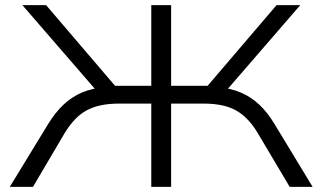

<svg xmlns="http://www.w3.org/2000/svg" viewBox="-20 -725 1252 745"><path d="M18 0 167 -244Q194 -288 226 -318.5Q258 -349 298 -366Q338 -383 390 -387L363 -363L67 -705H159L441 -375L413 -392H567V-705H644V-392H799L771 -375L1053 -705H1145L849 -363L823 -387Q874 -383 914 -366Q954 -349 986 -319Q1018 -289 1045 -244L1193 0H1104L981 -207Q946 -267 898.5 -295Q851 -323 771 -323H644V0H567V-323H441Q366 -323 317.5 -297.5Q269 -272 230 -207L108 0Z"/></svg>

Font: Nunito Sans 7pt Expanded Light
Style: Regular
Weight: 300
Width: 7
Designer: Vernon Adams
Foundry: Vernon Adams
Version: Version 3.101;gftools[0.9.27]